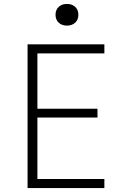

<svg xmlns="http://www.w3.org/2000/svg" viewBox="-20 -955 640 975"><path d="M120 0V-730H510V-684H170V-403H475V-358H170V-46H510V0ZM320 -825Q294 -825 278 -840Q262 -855 262 -880Q262 -905 278 -920Q294 -935 320 -935Q346 -935 362 -920Q378 -905 378 -880Q378 -855 362 -840Q346 -825 320 -825Z"/></svg>

Font: NKDuy Mono Thin
Style: Regular
Weight: 100
Monospace: yes
Designer: NKDuy
Foundry: NKDuy
Version: Version 2.251; ttfautohint (v1.8.4.7-5d5b)